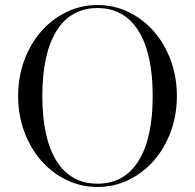

<svg xmlns="http://www.w3.org/2000/svg" viewBox="-20 -726 774 762"><path d="M367 -706Q433 -706 490.5 -678Q548 -650 590.5 -601.5Q633 -553 657.5 -487Q682 -421 682 -345Q682 -269 657.5 -203Q633 -137 590.5 -88.5Q548 -40 490.5 -12Q433 16 367 16Q301 16 243.5 -12Q186 -40 143.5 -88.5Q101 -137 76.5 -203Q52 -269 52 -345Q52 -421 76.5 -487Q101 -553 143.5 -601.5Q186 -650 243.5 -678Q301 -706 367 -706ZM148 -345Q148 -177 204.5 -87Q261 3 367 3Q473 3 529.5 -87Q586 -177 586 -345Q586 -513 529.5 -603.5Q473 -694 367 -694Q261 -694 204.5 -603.5Q148 -513 148 -345Z"/></svg>

Font: Libre Caslon Display
Style: Regular
Weight: 400
Designer: Pablo Impallari, Rodrigo Fuenzalida
Foundry: Pablo Impallari, Rodrigo Fuenzalida
Version: Version 1.002; ttfautohint (v1.5)